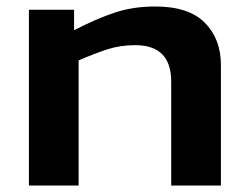

<svg xmlns="http://www.w3.org/2000/svg" viewBox="-20 -571 769 591"><path d="M69 0V-541H208V-478Q276 -513 332.5 -532Q389 -551 458 -551Q561 -551 610.5 -501Q660 -451 660 -371V0H507V-320Q507 -432 396 -432Q350 -432 310 -419Q270 -406 222 -385V0Z"/></svg>

Font: Georama Extended SemiBold
Style: Regular
Weight: 600
Width: 7
Designer: Jean-Baptiste Levee
Foundry: Production Type
Version: Version 1.000